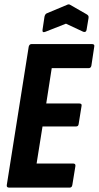

<svg xmlns="http://www.w3.org/2000/svg" viewBox="-20 -856 451 876"><path d="M22 0Q9 0 11 -12L111 -643Q114 -655 124 -655H399Q413 -655 410 -643L397 -557Q395 -545 384 -545H216L191 -384H341Q355 -384 352 -372L339 -291Q338 -279 327 -279H174L147 -110H313Q326 -110 324 -98L310 -12Q308 0 298 0ZM187 -711Q172 -705 174 -720L183 -780Q186 -792 193 -795L286 -834Q294 -838 300 -834L375 -791Q380 -788 382.5 -784.5Q385 -781 384 -774L375 -720Q373 -707 360 -711L281 -748Z"/></svg>

Font: Sofia Sans Extra Condensed ExtraBold
Style: Italic
Weight: 800
Italic angle: -9°
Designer: Botio Nikoltchev, Ani Petrova
Foundry: lettersoup
Version: Version 4.101; ttfautohint (v1.8.4.7-5d5b)